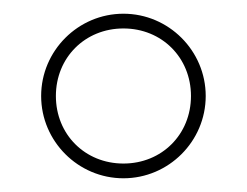

<svg xmlns="http://www.w3.org/2000/svg" viewBox="-20 -820 360 280"><path d="M40 -680C40 -614 94 -560 160 -560C226 -560 280 -614 280 -680C280 -746 226 -800 160 -800C94 -800 40 -746 40 -680ZM61.5 -680C61.5 -736 104 -778.5 160 -778.5C216 -778.5 258.5 -736 258.5 -680C258.5 -624 216 -581.5 160 -581.5C104 -581.5 61.5 -624 61.5 -680Z"/></svg>

Font: Bodoni* 48pt Medium
Style: Regular
Weight: 500
Version: Version 2.3